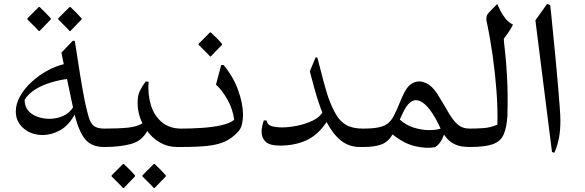

<svg xmlns="http://www.w3.org/2000/svg" viewBox="-20 -735 2926 960"><path d="M354 -531Q369 -431 381 -358Q393 -285 404 -229Q415 -178 424 -148Q433 -118 450 -105Q467 -92 502 -92Q522 -92 531.5 -78Q541 -64 541 -47Q541 -30 531.5 -15Q522 0 502 0Q437 0 405.5 -39Q374 -78 353 -162Q324 -108 281 -84Q238 -60 194 -60Q136 -60 97.5 -93.5Q59 -127 59 -177Q59 -215 80 -253Q101 -291 136 -323.5Q171 -356 213.5 -380Q256 -404 299 -414Q296 -428 293 -442.5Q290 -457 287 -472L344 -531ZM103 -236Q103 -203 121 -182Q139 -161 167.5 -151Q196 -141 228 -141Q262 -141 294 -154.5Q326 -168 345 -198Q342 -210 339.5 -223Q337 -236 334 -250Q330 -270 325 -292.5Q320 -315 315 -340Q276 -335 234.5 -322.5Q193 -310 158 -289Q123 -268 103 -236ZM328 -580Q327 -582 316 -593Q305 -604 292 -617Q279 -630 271 -638V-643L328 -700H332Q346 -687 361 -672Q376 -657 388 -643V-638L332 -580ZM174 -580Q173 -582 162 -593Q151 -604 138 -617Q125 -630 117 -638V-643L174 -700H178Q192 -687 207 -672Q222 -657 234 -643V-638L178 -580Z M668 -222Q668 -257 679 -280Q690 -303 708 -327H723Q718 -263 734.5 -209.5Q751 -156 789.5 -124Q828 -92 886 -92H891Q907 -92 916 -79.5Q925 -67 925 -52V-42Q925 -26 916.5 -13Q908 0 891 0H866Q819 0 780.5 -22Q742 -44 716 -80Q690 -30 634.5 -15Q579 0 501 0Q466 0 448.5 -14.5Q431 -29 431 -46Q430 -63 448 -77.5Q466 -92 501 -92Q570 -92 617 -96.5Q664 -101 692 -118Q668 -168 668 -222ZM749 205Q748 203 737 192Q726 181 713 168Q700 155 692 147V142L749 85H753Q767 98 782 113Q797 128 809 142V147L753 205ZM595 205Q594 203 583 192Q572 181 559 168Q546 155 538 147V142L595 85H599Q613 98 628 113Q643 128 655 142V147L599 205Z M1098 -410Q1148 -349 1171.5 -282Q1195 -215 1195 -162Q1195 -137 1190 -114.5Q1185 -92 1171 -77Q1141 -44 1105 -27.5Q1069 -11 1016.5 -5.5Q964 0 884 0Q857 0 836 -14.5Q815 -29 815 -45Q814 -63 835.5 -77.5Q857 -92 884 -92Q936 -92 989 -95.5Q1042 -99 1085.5 -108.5Q1129 -118 1151 -136Q1144 -190 1117 -237.5Q1090 -285 1060 -312L1086 -410ZM1030 -453Q1029 -455 1018 -466Q1007 -477 994 -490Q981 -503 973 -511V-516L1030 -573H1034Q1048 -560 1063 -545Q1078 -530 1090 -516V-511L1034 -453Z M1529 -378 1558 -448H1566Q1571 -433 1579 -400Q1587 -367 1598 -327Q1609 -287 1621 -249Q1640 -197 1660.5 -162Q1681 -127 1712.5 -109.5Q1744 -92 1795 -92H1796Q1820 -92 1828 -77Q1836 -62 1836 -45Q1835 -28 1827 -14Q1819 0 1796 0H1780Q1725 0 1684.5 -32.5Q1644 -65 1613 -125Q1570 -60 1512 -33.5Q1454 -7 1380 -7Q1329 -7 1308.5 -26Q1288 -45 1288 -76Q1288 -100 1299 -133H1312Q1317 -110 1339.5 -104Q1362 -98 1390 -98Q1423 -98 1464 -106Q1505 -114 1540.5 -130.5Q1576 -147 1592 -172Q1583 -193 1575 -218Q1562 -256 1551 -296.5Q1540 -337 1529 -378Z M2154 1Q2110 9 2054 -4.5Q1998 -18 1943 -63Q1922 -27 1889 -13.5Q1856 0 1795 0Q1769 0 1747.5 -13Q1726 -26 1726 -47Q1726 -68 1747.5 -80Q1769 -92 1795 -92Q1845 -92 1874.5 -98.5Q1904 -105 1920.5 -119Q1937 -133 1948 -154Q1962 -180 1975.5 -214Q1989 -248 2002 -273Q2022 -312 2051 -323Q2080 -334 2110.5 -319.5Q2141 -305 2165 -268Q2169 -262 2173 -255Q2201 -210 2222 -173Q2243 -136 2267 -114Q2291 -92 2328 -92Q2349 -92 2359.5 -77Q2370 -62 2369 -45Q2369 -28 2358.5 -14Q2348 0 2328 0Q2314 0 2292 -2.5Q2270 -5 2245.5 -18Q2221 -31 2200 -62Q2183 -14 2154 1ZM1981 -142Q1980 -139 1979 -137Q2010 -109 2048.5 -97Q2087 -85 2123 -84.5Q2159 -84 2183 -92Q2137 -193 2092 -223Q2047 -253 2012 -202Q2004 -190 1996.5 -175Q1989 -160 1981 -142Z M2545 -612Q2532 -586 2520 -570Q2508 -554 2499 -541Q2499 -530 2505 -479Q2511 -428 2515.5 -345Q2520 -262 2517 -155Q2513 -96 2498 -62Q2483 -28 2444 -14Q2405 0 2328 0Q2294 0 2276.5 -14.5Q2259 -29 2259 -47Q2259 -64 2276.5 -78Q2294 -92 2328 -92Q2363 -92 2398 -94.5Q2433 -97 2467 -112Q2469 -191 2462.5 -279Q2456 -367 2443.5 -455.5Q2431 -544 2414 -624Q2407 -652 2421 -668Q2435 -684 2466 -715Q2472 -702 2482 -681.5Q2492 -661 2507.5 -642Q2523 -623 2545 -612Z M2731 -710Q2733 -690 2736.5 -659Q2740 -628 2744 -583Q2751 -516 2757.5 -446Q2764 -376 2769.5 -313Q2775 -250 2778.5 -202Q2782 -154 2782 -131Q2782 -86 2775.5 -49Q2769 -12 2752 29L2740 25L2657 -633L2715 -715Z"/></svg>

Font: Bona Nova SC
Style: Regular
Weight: 400
Designer: Mateusz Machalski
Foundry: Capitalics
Version: Version 4.001; ttfautohint (v1.8.4.7-5d5b)